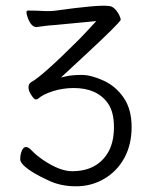

<svg xmlns="http://www.w3.org/2000/svg" viewBox="-20 -497 540 674"><path d="M69 89Q51 74 51 62Q51 46 56.5 32.5Q62 19 71 19Q80 19 93 33Q106 47 132 65Q190 104 233 104Q321 104 360 37Q380 2 380 -51Q380 -104 359 -134Q321 -188 239 -188Q201 -188 166 -177Q131 -166 113 -150Q111 -148 105 -148Q100 -148 90 -163Q80 -178 80 -190.5Q80 -203 90 -209Q129 -230 258 -359Q288 -390 318 -423L171 -409Q153 -408 138.5 -406Q124 -404 108 -402Q90 -402 78 -433Q73 -446 73 -455Q73 -460 79 -460Q106 -460 141 -458Q162 -458 170 -459Q327 -481 361 -476Q382 -476 399 -443Q404 -432 404 -426H403Q392 -409 290 -314L194 -225L212 -229Q233 -234 266.5 -234Q300 -234 343.5 -214Q387 -194 414.5 -153.5Q442 -113 442 -51.5Q442 10 417 56.5Q392 103 347 130Q302 157 246.5 157Q191 157 147 135Q93 110 69 89Z"/></svg>

Font: Moon Stars Kai T HW Light
Style: Regular
Weight: 300
Designer: GuiWonder
Version: Version 1.101